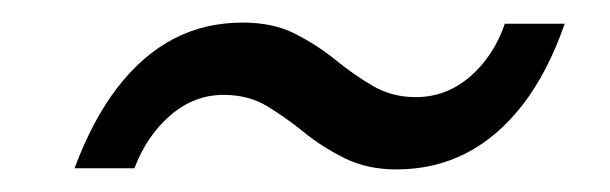

<svg xmlns="http://www.w3.org/2000/svg" viewBox="-20 -406 540 170"><path d="M331 -256Q305 -256 285 -266Q265 -276 249 -289Q233 -302 216.5 -312Q200 -322 178 -322Q152 -322 131 -304Q110 -286 99 -257H46Q62 -300 84 -328.5Q106 -357 133.5 -371.5Q161 -386 195 -386Q222 -386 241.5 -376Q261 -366 277 -353Q293 -340 310 -330Q327 -320 348 -320Q375 -320 396 -338Q417 -356 427 -385H480Q465 -342 443 -313.5Q421 -285 393 -270.5Q365 -256 331 -256Z"/></svg>

Font: DM Sans 28pt Light
Style: Italic
Weight: 300
Italic angle: -10°
Version: Version 4.004;gftools[0.9.30]